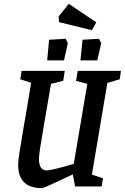

<svg xmlns="http://www.w3.org/2000/svg" viewBox="-20 -976 653 1005"><path d="M542 -542 461 -62 519 -43 512 0H373L361 -63Q209 9 200 9Q138 9 106.5 -21.5Q75 -52 75 -113Q75 -133 81.5 -175Q88 -217 103 -306Q118 -389 143 -543L86 -561L93 -605H319L311 -553L247 -537L210 -322Q197 -246 190.5 -204.5Q184 -163 184 -145Q184 -110 195.5 -97Q207 -84 226 -84Q249 -84 366 -118L437 -537L378 -553L387 -605H613L607 -561ZM237 -768 324 -773 335 -750 315 -660H227ZM412 -768 498 -773 510 -750 489 -660H401ZM289 -860 287 -890 340 -956 484 -859 461 -818Z"/></svg>

Font: Grenze Medium
Style: Italic
Weight: 500
Italic angle: -10°
Designer: Renata Polastri
Foundry: Omnibus-Type
Version: Version 1.002; ttfautohint (v1.8)